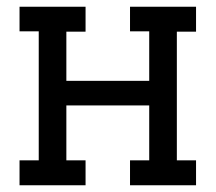

<svg xmlns="http://www.w3.org/2000/svg" viewBox="-20 -550 640 570"><path d="M38 0V-74H95V-457H38V-530H234V-456H177V-310H423V-457H366V-530H562V-456H505V-74H562V0H366V-74H423V-237H177V-74H234V0Z"/></svg>

Font: Iosevka Curly Slab Extended
Style: Regular
Weight: 400
Width: 7
Monospace: yes
Designer: Belleve Invis
Foundry: Belleve Invis
Version: Version 11.1.0; ttfautohint (v1.8.3)